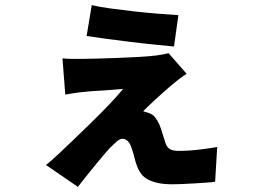

<svg xmlns="http://www.w3.org/2000/svg" viewBox="-20 -653 996 747"><path d="M337 -633Q366 -626 411 -620Q456 -614 504 -608.5Q552 -603 597.5 -599.5Q643 -596 674 -594L657 -472Q627 -475 581.5 -479.5Q536 -484 487.5 -490Q439 -496 393.5 -502Q348 -508 317 -513ZM706 -366Q692 -357 676.5 -345Q661 -333 650 -324Q636 -312 618 -296Q600 -280 583.5 -265Q567 -250 554.5 -237.5Q542 -225 537 -220Q545 -218 554.5 -215Q564 -212 574 -206Q583 -199 592 -184Q601 -169 606 -153Q611 -139 615.5 -123Q620 -107 625 -93Q631 -78 642.5 -72Q654 -66 673 -66Q715 -66 755.5 -71Q796 -76 825 -81L817 54Q806 56 784 57.5Q762 59 737 60.5Q712 62 689 63Q666 64 652 64Q618 64 595 59Q572 54 556 45.5Q540 37 530.5 25Q521 13 515 -2Q508 -19 503.5 -38Q499 -57 494 -71Q482 -113 456 -113Q446 -113 433 -101.5Q420 -90 406 -76Q389 -57 357.5 -19Q326 19 283 74L159 -11Q171 -21 181.5 -30Q192 -39 210 -56Q228 -73 260.5 -104Q293 -135 330 -171Q367 -207 402 -243.5Q437 -280 459 -307Q447 -306 428 -304.5Q409 -303 389 -301.5Q369 -300 348.5 -299Q328 -298 313 -296Q288 -294 267 -290.5Q246 -287 234 -285L223 -426Q237 -424 260.5 -424Q284 -424 306 -424Q320 -424 356 -425Q392 -426 435 -427.5Q478 -429 520 -431.5Q562 -434 587 -437Q597 -438 612.5 -441Q628 -444 636 -446Z"/></svg>

Font: Kinto Sans Black
Style: Regular
Weight: 900
Designer: Authors: Ryoko NISHIZUKA  (kana & ideographs); Paul D. Hunt (Latin, Greek & Cyrillic); Wenlong ZHANG  (bopomofo); Sandol
Foundry: Adobe Systems Incorporated, ookami Inc.
Version: Version 0.001